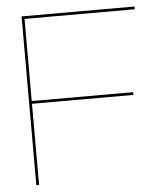

<svg xmlns="http://www.w3.org/2000/svg" viewBox="-50 -720 666 765"><g transform="rotate(-5 283.0 -337.5)"><path d="M64.5 0H75.5V-324.5H481V-335.5H75.5V-664H516V-675H64.5Z"/></g></svg>

Font: Anybody SemiExpanded Thin
Style: Regular
Weight: 250
Width: 6
Version: Version 1.113;gftools[0.9.25]